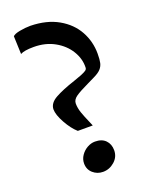

<svg xmlns="http://www.w3.org/2000/svg" viewBox="-167 -988 842 1087"><g transform="rotate(-20 253.5 -444.0)"><path d="M460 -625Q460 -589 455.5 -569.5Q451 -550 437.5 -535Q424 -520 395 -506L352 -485Q295 -458 271 -441Q247 -424 247 -401Q247 -374 257 -345Q267 -316 287 -271L295 -252H205Q173 -280 145 -330.5Q117 -381 117 -414Q118 -451 162 -475.5Q206 -500 282 -525L329 -542Q351 -551 360 -557.5Q369 -564 369 -574Q371 -626 341.5 -674.5Q312 -723 257.5 -753.5Q203 -784 132 -784Q75 -784 52 -771L48 -879Q57 -890 90.5 -896.5Q124 -903 156 -903Q254 -901 322.5 -862Q391 -823 425.5 -760.5Q460 -698 460 -625ZM361 -79Q361 -39 330.5 -12Q300 15 261 15Q226 15 200.5 -7.5Q175 -30 175 -66Q175 -92 190 -114Q205 -136 228 -149Q251 -162 275 -162Q316 -162 338.5 -139Q361 -116 361 -79Z"/></g></svg>

Font: Martel ExtraBold
Style: Regular
Weight: 800
Designer: Dan Reynolds
Foundry: Dan Reynolds
Version: Version 1.001; ttfautohint (v1.1) -l 5 -r 5 -G 72 -x 0 -D la